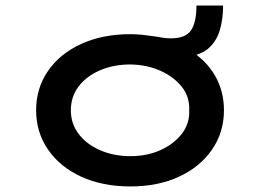

<svg xmlns="http://www.w3.org/2000/svg" viewBox="-20 -661 936 691"><path d="M449 10Q349 10 272.5 -25Q196 -60 153 -122.5Q110 -185 110 -264Q110 -344 153 -406Q196 -468 272.5 -503Q349 -538 449 -538Q472 -538 494 -535.5Q516 -533 537 -530Q551 -528 564.5 -525.5Q578 -523 595 -523Q648 -523 667.5 -552Q687 -581 687 -641H783Q783 -594 771.5 -554Q760 -514 732 -488.5Q704 -463 653 -457L663 -480Q722 -444 754 -388.5Q786 -333 786 -264Q786 -185 743 -122.5Q700 -60 624 -25Q548 10 449 10ZM449 -99Q509 -99 557 -120.5Q605 -142 634 -179Q663 -216 661 -264Q663 -313 634 -349Q605 -385 557 -406.5Q509 -428 449 -429Q389 -429 340 -408Q291 -387 263 -350Q235 -313 235 -264Q235 -216 263 -179Q291 -142 340 -120.5Q389 -99 449 -99Z"/></svg>

Font: Lexend Tera Medium
Style: Regular
Weight: 500
Designer: Bonnie Shaver-Troup, Thomas Jockin
Foundry: Lexend
Version: Version 1.007